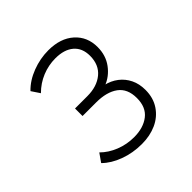

<svg xmlns="http://www.w3.org/2000/svg" viewBox="-130 -810 649 649"><g transform="rotate(-45 195.0 -485.0)"><path d="M190 -261Q147 -261 109 -275Q71 -289 47 -313L68 -343Q90 -321 121.5 -308.5Q153 -296 188 -296Q232 -296 260 -317.5Q288 -339 288 -383Q288 -428 259 -449Q230 -470 180 -470H115V-506H174Q220 -506 248.5 -529.5Q277 -553 277 -596Q277 -633 253.5 -653Q230 -673 188 -673Q155 -673 124.5 -660.5Q94 -648 70 -624L50 -654Q75 -680 113 -694.5Q151 -709 190 -709Q248 -709 282 -678.5Q316 -648 316 -599Q316 -559 294.5 -530Q273 -501 241 -489V-492Q267 -486 286.5 -471Q306 -456 317 -433.5Q328 -411 328 -382Q328 -344 309.5 -316.5Q291 -289 260 -275Q229 -261 190 -261Z"/></g></svg>

Font: Nunito Sans 10pt SemiCondensed ExtraLight
Style: Regular
Weight: 250
Width: 4
Designer: Vernon Adams
Foundry: Vernon Adams
Version: Version 3.101;gftools[0.9.27]